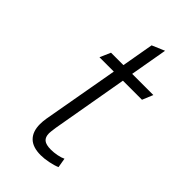

<svg xmlns="http://www.w3.org/2000/svg" viewBox="-206 -706 776 776"><g transform="rotate(45 181.5 -318.0)"><path d="M102 -78Q102 -94 105 -112L163 -439H81L101 -485H172L196 -622L250 -645L222 -485H343L324 -439H215L158 -113Q154 -85 154 -78Q154 -56 166 -46Q178 -36 206 -36Q223 -36 241 -39.5Q259 -43 271 -49L278 -8Q262 -1 237.5 4Q213 9 193 9Q147 9 124.5 -13.5Q102 -36 102 -78Z"/></g></svg>

Font: Niramit ExtraLight
Style: Italic
Weight: 200
Italic angle: -10°
Designer: Katatrad Aksorn Co.,Ltd.
Foundry: Cadson Demak Co.,Ltd.
Version: Version 1.000; ttfautohint (v1.6)